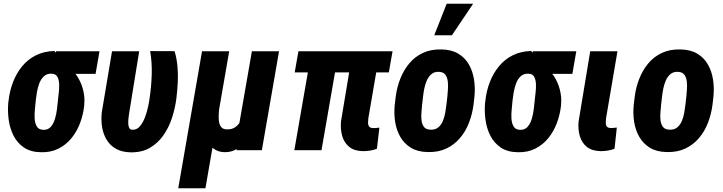

<svg xmlns="http://www.w3.org/2000/svg" viewBox="-20 -802 3861 1025"><path d="M24.4 -255.4 25.9 -265.6Q31.7 -317.9 49.8 -364.5Q67.9 -411.1 98.1 -448Q128.4 -484.9 171.4 -506.6Q214.4 -528.3 270.5 -529.8Q284.2 -514.6 291.7 -499.5Q299.3 -484.4 309.3 -470.5Q319.3 -456.5 337.9 -446.3Q370.6 -428.2 391.8 -395.5Q413.1 -362.8 423.1 -324.2Q433.1 -285.6 430.2 -250.5L429.7 -239.7Q424.8 -191.9 408 -146.5Q391.1 -101.1 362.3 -65.2Q333.5 -29.3 292.2 -8.5Q251 12.2 198.2 10.7Q143.6 9.8 107.9 -14.4Q72.3 -38.6 52.5 -77.4Q32.7 -116.2 26.4 -162.8Q20 -209.5 24.4 -255.4ZM170.9 -266.1 169.9 -255.9Q168.9 -241.7 166.3 -217.5Q163.6 -193.4 165 -168.7Q166.5 -144 176.5 -127Q186.5 -109.9 210.4 -108.9Q235.8 -107.9 250.7 -124.5Q265.6 -141.1 273.2 -166.5Q280.8 -191.9 283.9 -217.5Q287.1 -243.2 288.6 -259.8L289.6 -270Q290.5 -282.2 293.5 -304.7Q296.4 -327.1 295.9 -350.6Q295.4 -374 286.9 -390.9Q278.3 -407.7 256.3 -408.7Q230.5 -409.7 214.6 -395Q198.7 -380.4 189.9 -357.2Q181.2 -334 177 -309.3Q172.9 -284.7 170.9 -266.1ZM511.2 -528.3 490.2 -407.7H258.3L279.3 -528.3Z M578.1 -528.3H723.1L669.9 -200.7Q669.4 -195.3 667.2 -181.2Q665 -167 664.6 -150.9Q664.1 -134.8 668.2 -122.8Q672.4 -110.8 684.1 -109.4Q709.5 -107.4 726.3 -127.2Q743.2 -147 754.2 -176.3Q765.1 -205.6 771 -234.1Q776.9 -262.7 778.8 -278.8Q788.1 -340.8 790 -404.3Q792 -467.8 781.7 -529.3L912.1 -528.8Q923.8 -488.8 927.5 -446.5Q931.2 -404.3 929 -362.3Q926.8 -320.3 921.9 -278.8Q915.5 -226.6 898.9 -174.8Q882.3 -123 853 -80.6Q823.7 -38.1 780 -12.7Q736.3 12.7 675.3 11.2Q629.4 9.8 598.4 -8.1Q567.4 -25.9 549.3 -55.9Q531.2 -85.9 525.1 -123.5Q519 -161.1 523.4 -202.6Z M1324.7 -528.3H1469.7L1377.9 0H1242.7L1255.4 -130.4ZM1291.5 -245.6 1343.3 -247.6Q1340.3 -211.9 1331.3 -167.5Q1322.3 -123 1303.5 -81.8Q1284.7 -40.5 1253.9 -14.4Q1223.1 11.7 1175.3 10.3Q1145 8.8 1122.6 -7.1Q1100.1 -22.9 1086.4 -48.1Q1072.8 -73.2 1069.8 -102.5L1077.1 -225.6H1149.9Q1149.4 -211.4 1147.9 -192.4Q1146.5 -173.3 1148.7 -155Q1150.9 -136.7 1160.4 -124.3Q1169.9 -111.8 1190.9 -111.3Q1217.8 -110.4 1235.8 -123Q1253.9 -135.7 1264.9 -156.5Q1275.9 -177.2 1282 -200.7Q1288.1 -224.1 1291.5 -245.6ZM1058.6 -528.3H1203.6L1076.7 203.1H931.6Z M2075.7 -528.3 2055.7 -415.5H1553.2L1573.2 -528.3ZM1788.1 -528.3 1696.3 0H1551.3L1643.1 -528.3ZM1862.8 -528.3H2007.8L1946.3 -169.9Q1944.8 -157.2 1944.8 -146Q1944.8 -134.8 1950.2 -127Q1955.6 -119.1 1971.2 -118.2Q1980 -117.7 1988.3 -118.9Q1996.6 -120.1 2005.4 -120.6L1992.2 -7.8Q1974.6 -1 1956.1 2Q1937.5 4.9 1918.5 4.9Q1872.1 4.4 1844.7 -17.6Q1817.4 -39.6 1807.1 -75.4Q1796.9 -111.3 1800.3 -153.3Z M2087.4 -243.2 2092.3 -284.2Q2098.6 -335 2116.7 -381.1Q2134.8 -427.2 2164.8 -463.4Q2194.8 -499.5 2237.8 -519.5Q2280.8 -539.6 2336.9 -538.1Q2390.6 -537.1 2426.8 -515.4Q2462.9 -493.7 2483.4 -457.5Q2503.9 -421.4 2510.7 -376.7Q2517.6 -332 2512.7 -284.7L2507.8 -242.7Q2501.5 -192.9 2483.6 -146.5Q2465.8 -100.1 2435.3 -64.5Q2404.8 -28.8 2362.3 -8.8Q2319.8 11.2 2263.7 9.8Q2210 8.8 2174.1 -12.9Q2138.2 -34.7 2117.4 -70.6Q2096.7 -106.4 2089.6 -151.1Q2082.5 -195.8 2087.4 -243.2ZM2238.3 -284.7 2233.4 -242.7Q2232.4 -227.5 2230.2 -205.8Q2228 -184.1 2230 -162.4Q2231.9 -140.6 2242.4 -125.7Q2252.9 -110.8 2275.9 -109.9Q2302.2 -107.9 2318.6 -121.1Q2335 -134.3 2344 -155.5Q2353 -176.8 2356.9 -200.2Q2360.8 -223.6 2363.3 -243.7L2368.2 -285.6Q2369.1 -299.8 2371.1 -321.8Q2373 -343.8 2370.8 -365.2Q2368.7 -386.7 2358.4 -401.9Q2348.1 -417 2324.7 -418.5Q2299.3 -419.9 2283.4 -406.5Q2267.6 -393.1 2258.3 -371.6Q2249 -350.1 2244.6 -326.9Q2240.2 -303.7 2238.3 -284.7ZM2298.3 -613.8 2364.7 -782.2H2505.9L2392.6 -613.8Z M2569.8 -255.4 2571.3 -265.6Q2577.1 -317.9 2595.2 -364.5Q2613.3 -411.1 2643.6 -448Q2673.8 -484.9 2716.8 -506.6Q2759.8 -528.3 2815.9 -529.8Q2829.6 -514.6 2837.2 -499.5Q2844.7 -484.4 2854.7 -470.5Q2864.7 -456.5 2883.3 -446.3Q2916 -428.2 2937.3 -395.5Q2958.5 -362.8 2968.5 -324.2Q2978.5 -285.6 2975.6 -250.5L2975.1 -239.7Q2970.2 -191.9 2953.4 -146.5Q2936.5 -101.1 2907.7 -65.2Q2878.9 -29.3 2837.6 -8.5Q2796.4 12.2 2743.7 10.7Q2689 9.8 2653.3 -14.4Q2617.7 -38.6 2597.9 -77.4Q2578.1 -116.2 2571.8 -162.8Q2565.4 -209.5 2569.8 -255.4ZM2716.3 -266.1 2715.3 -255.9Q2714.4 -241.7 2711.7 -217.5Q2709 -193.4 2710.4 -168.7Q2711.9 -144 2721.9 -127Q2731.9 -109.9 2755.9 -108.9Q2781.2 -107.9 2796.1 -124.5Q2811 -141.1 2818.6 -166.5Q2826.2 -191.9 2829.3 -217.5Q2832.5 -243.2 2834 -259.8L2835 -270Q2835.9 -282.2 2838.9 -304.7Q2841.8 -327.1 2841.3 -350.6Q2840.8 -374 2832.3 -390.9Q2823.7 -407.7 2801.8 -408.7Q2775.9 -409.7 2760 -395Q2744.1 -380.4 2735.4 -357.2Q2726.6 -334 2722.4 -309.3Q2718.3 -284.7 2716.3 -266.1ZM3056.6 -528.3 3035.6 -407.7H2803.7L2824.7 -528.3Z M3130.9 -528.3H3276.4L3215.3 -169.9Q3213.9 -157.7 3213.9 -146.2Q3213.9 -134.8 3219.2 -127Q3224.6 -119.1 3240.2 -118.7Q3248.5 -118.2 3256.6 -119.4Q3264.6 -120.6 3272.9 -121.1L3260.7 -7.8Q3243.2 -1 3224.4 2Q3205.6 4.9 3186.5 4.9Q3140.1 3.9 3113 -17.8Q3085.9 -39.6 3075.4 -75.4Q3064.9 -111.3 3068.8 -153.3Z M3363.3 -243.2 3368.2 -284.2Q3374.5 -335 3392.6 -381.1Q3410.6 -427.2 3440.7 -463.4Q3470.7 -499.5 3513.7 -519.5Q3556.6 -539.6 3612.8 -538.1Q3666.5 -537.1 3702.6 -515.4Q3738.8 -493.7 3759.3 -457.5Q3779.8 -421.4 3786.6 -376.7Q3793.5 -332 3788.6 -284.7L3783.7 -242.7Q3777.3 -192.9 3759.5 -146.5Q3741.7 -100.1 3711.2 -64.5Q3680.7 -28.8 3638.2 -8.8Q3595.7 11.2 3539.6 9.8Q3485.8 8.8 3450 -12.9Q3414.1 -34.7 3393.3 -70.6Q3372.6 -106.4 3365.5 -151.1Q3358.4 -195.8 3363.3 -243.2ZM3514.2 -284.7 3509.3 -242.7Q3508.3 -227.5 3506.1 -205.8Q3503.9 -184.1 3505.9 -162.4Q3507.8 -140.6 3518.3 -125.7Q3528.8 -110.8 3551.8 -109.9Q3578.1 -107.9 3594.5 -121.1Q3610.8 -134.3 3619.9 -155.5Q3628.9 -176.8 3632.8 -200.2Q3636.7 -223.6 3639.2 -243.7L3644 -285.6Q3645 -299.8 3647 -321.8Q3648.9 -343.8 3646.7 -365.2Q3644.5 -386.7 3634.3 -401.9Q3624 -417 3600.6 -418.5Q3575.2 -419.9 3559.3 -406.5Q3543.5 -393.1 3534.2 -371.6Q3524.9 -350.1 3520.5 -326.9Q3516.1 -303.7 3514.2 -284.7Z"/></svg>

Font: Roboto Condensed ExtraBold
Style: Italic
Weight: 800
Italic angle: -12°
Designer: Christian Robertson
Foundry: Google
Version: Version 3.008; 2023